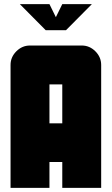

<svg xmlns="http://www.w3.org/2000/svg" viewBox="-20 -908 540 928"><path d="M76 -888H219L250 -825L281 -888H424L299 -762H201ZM281 -312V-500H219V-312ZM469 0H281V-125H219V0H31V-594Q31 -632 59 -660Q87 -688 125 -688H375Q413 -688 441 -660Q469 -632 469 -594Z"/></svg>

Font: CostaRica
Style: Normal
Weight: 900
Version: Version 1.3